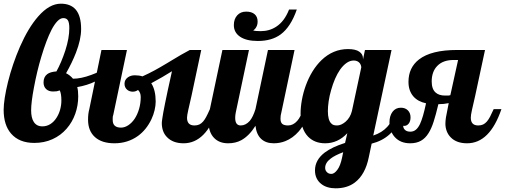

<svg xmlns="http://www.w3.org/2000/svg" viewBox="-34 -771 2739 1041"><path d="M25.9 -46.9Q-14.2 -93.3 -14.2 -175.8Q-14.2 -202.6 -8.1 -241.9Q-2 -281.2 9.3 -326.7Q33.7 -424.3 74.2 -517.6Q119.1 -620.1 172.9 -681.6Q233.4 -751 295.9 -751Q348.1 -751 376 -719.7Q405.8 -685.5 405.8 -613.8Q405.8 -557.1 377.9 -485.4Q356.9 -431.2 324.2 -374Q345.2 -363.8 361.8 -344.2Q405.3 -344.2 460.4 -364.7Q509.8 -382.3 544.9 -407.2L554.2 -379.9Q526.4 -350.6 482.4 -329.3Q438.5 -308.1 384.8 -298.8Q390.1 -280.3 390.1 -249Q390.1 -199.2 374 -153.8Q357.9 -108.4 327.1 -73.2Q295.4 -36.6 250.7 -16.4Q206.1 3.9 151.9 3.9Q69.8 3.9 25.9 -46.9ZM272 -131.8Q285.2 -151.9 292 -176.5Q298.8 -201.2 298.8 -226.1Q298.8 -263.2 290 -280.8Q280.3 -277.3 273.7 -276.1Q267.1 -274.9 253.9 -274.9Q230 -274.9 216.1 -288.1Q202.1 -301.3 202.1 -324.2Q202.1 -354 222.2 -369.1Q238.3 -381.3 272 -383.8Q298.8 -432.1 320.3 -497.6Q341.8 -564.5 341.8 -618.2Q341.8 -648.4 334.2 -660.6Q326.7 -672.9 309.1 -672.9Q293.5 -672.9 277.3 -656.2Q261.2 -639.6 245.6 -609.9Q217.3 -554.7 189.9 -462.9Q166.5 -385.3 149.9 -295.9Q134.8 -215.8 134.8 -172.9Q134.8 -132.3 148.9 -110.4Q164.1 -85.9 195.8 -85.9Q219.2 -85.9 238.8 -98.1Q258.3 -110.4 272 -131.8Z M443.4 -122.1Q443.4 -154.8 450.2 -179.2L516.1 -500H654.3L580.1 -147.9Q577.1 -141.1 577.1 -131.1Q577.1 -121.1 577.1 -120.1Q577.1 -79.1 622.1 -79.1Q642.1 -79.1 661.6 -92Q681.2 -105 696.3 -127.4Q711.4 -150.4 720.2 -180.9Q729 -211.4 729 -245.1Q729 -269 714.4 -283.2Q701.7 -273.9 685.1 -273.9Q677.2 -273.9 669.4 -276.6Q661.6 -279.3 655.8 -284.2Q641.1 -296.4 641.1 -316.9Q641.1 -338.4 659.2 -351.6Q674.8 -362.8 697.3 -362.8Q720.2 -362.8 738.3 -356.9Q772 -372.1 801.8 -388.2Q831.5 -404.3 868.2 -426.3Q873 -429.2 879.6 -433.1Q886.2 -437 894 -441.9Q949.7 -476.1 995.1 -500H1057.1L1004.4 -252L986.8 -174.8Q980 -144.5 980 -132.8Q980 -90.8 1020 -90.8Q1035.2 -90.8 1046.4 -95.9Q1057.6 -101.1 1067.4 -112.3Q1076.2 -122.6 1084.2 -137.7Q1092.3 -152.8 1104 -179.2H1146Q1083 5.9 961.4 5.9Q903.8 5.9 871.6 -27.3Q857.4 -41.5 850.3 -61Q843.3 -80.6 843.3 -103Q843.3 -108.4 843.8 -112.3Q845.2 -126 846.2 -129.9Q849.6 -154.8 860.8 -210Q871.1 -262.2 898.4 -384.8Q847.2 -352.5 786.1 -319.8Q810.1 -282.7 810.1 -220.2Q810.1 -198.7 804.2 -173.6Q798.3 -148.4 787.1 -124.5Q759.8 -67.4 714.4 -34.2Q658.7 5.9 586.4 5.9Q518.1 5.9 480.7 -27.8Q443.4 -61.5 443.4 -122.1Z M1233.9 -634.8Q1233.9 -667.5 1252 -687.7Q1270 -708 1300.8 -708Q1330.1 -708 1346.4 -694.1Q1362.8 -680.2 1362.8 -653.8Q1362.8 -642.1 1359.4 -632.8Q1353 -615.2 1338.9 -606Q1350.6 -602.1 1378.9 -602.1Q1426.8 -602.1 1463.9 -626.5Q1508.3 -655.3 1533.2 -719.2H1575.2Q1542.5 -625 1487.8 -584.5Q1439.5 -548.8 1363.8 -548.8Q1301.8 -548.8 1267.8 -571.8Q1233.9 -594.7 1233.9 -634.8ZM1127.4 -22.5Q1096.2 -53.7 1096.2 -113.8Q1096.2 -142.1 1104 -179.2L1171.9 -500H1315.9L1244.1 -160.2Q1241.2 -145 1241.2 -131.8Q1241.2 -90.8 1271 -90.8Q1298.3 -90.8 1320.3 -115.7Q1337.9 -136.7 1351.1 -179.2L1418.9 -500H1563L1491.2 -160.2Q1486.8 -145.5 1486.8 -127.9Q1486.8 -107.4 1496.6 -99.1Q1506.3 -90.8 1527.8 -90.8Q1555.7 -90.8 1577.6 -115.7Q1597.2 -137.7 1608.9 -179.2H1650.9Q1624 -103 1585.9 -58.6Q1553.7 -22 1513.2 -5.9Q1483.4 5.9 1450.2 5.9Q1407.2 5.9 1381.8 -18.1Q1356.4 -42 1351.1 -88.9Q1316.9 -34.2 1273.9 -10.7Q1243.2 5.9 1203.1 5.9Q1155.3 5.9 1127.4 -22.5Z M1707 225.6Q1691.4 213.4 1682.6 195.1Q1673.8 176.8 1673.8 152.8Q1673.8 96.2 1727.1 55.7Q1767.1 25.9 1836.9 3.9L1849.1 -48.8Q1797.9 5.9 1729 5.9Q1671.9 5.9 1636.7 -29.8Q1595.7 -71.8 1595.7 -154.8Q1595.7 -189.9 1602.8 -229Q1609.9 -268.1 1623.5 -306.2Q1654.8 -392.1 1709 -444.8Q1771.5 -504.9 1853 -504.9Q1893.6 -504.9 1913.8 -491Q1934.1 -477.1 1934.1 -454.1V-448.2L1944.8 -500H2088.9L1989.7 -36.1Q2037.1 -51.8 2065.4 -83Q2096.2 -116.7 2115.7 -179.2H2157.7Q2130.9 -90.3 2077.6 -42Q2038.6 -6.8 1981 7.8L1965.8 80.1Q1946.8 175.8 1889.6 218.8Q1848.1 250 1785.6 250Q1762.2 250 1741.9 243.9Q1721.7 237.8 1707 225.6ZM1839.4 -110.8Q1865.2 -133.3 1874 -168.9L1924.8 -405.8Q1924.8 -410.6 1922.6 -417Q1920.4 -423.3 1916.5 -428.7Q1904.8 -442.9 1883.8 -442.9Q1863.8 -442.9 1845 -429.7Q1826.2 -416.5 1809.6 -393.1Q1780.3 -350.6 1761.2 -282.2Q1752.4 -252 1748 -222.4Q1743.7 -192.9 1743.7 -168.9Q1743.7 -119.1 1762.2 -101.6Q1768.6 -94.7 1776.4 -92.8Q1784.2 -90.8 1793.9 -90.8Q1815.4 -90.8 1839.4 -110.8ZM1794.9 149.9Q1811.5 128.4 1820.8 83L1826.7 54.2Q1781.2 71.3 1758.8 88.9Q1729 111.3 1729 139.2Q1729 152.3 1737.3 161.1Q1746.6 171.9 1762.7 171.9Q1778.3 171.9 1794.9 149.9Z M2106 -28.3Q2092.3 -43.5 2085 -64Q2077.6 -84.5 2077.6 -106.9Q2077.6 -142.6 2094.2 -164.8Q2110.8 -187 2139.6 -187Q2163.1 -187 2177.5 -172.6Q2191.9 -158.2 2191.9 -134.8Q2191.9 -113.3 2181.9 -100.8Q2171.9 -88.4 2157.2 -88.4Q2153.8 -88.4 2151.9 -88.9Q2152.8 -75.7 2160.6 -67.9Q2170.4 -57.1 2190.9 -57.1Q2208 -57.1 2220.7 -67.6Q2233.4 -78.1 2243.2 -98.6Q2252 -117.7 2259.8 -144.8Q2267.6 -171.9 2275.9 -210.9Q2231.9 -220.2 2207.5 -248Q2180.7 -278.8 2180.7 -327.1Q2180.7 -404.3 2237.8 -448.7Q2304.2 -500 2443.8 -500H2595.7L2542.5 -252L2524.9 -174.8Q2518.6 -146.5 2518.6 -132.8Q2518.6 -90.8 2558.6 -90.8Q2573.7 -90.8 2585 -95.9Q2596.2 -101.1 2606 -112.3Q2614.7 -122.6 2622.8 -137.7Q2630.9 -152.8 2642.6 -179.2H2684.6Q2621.6 5.9 2498.5 5.9Q2440.9 5.9 2409.7 -26.4Q2395.5 -40.5 2388.2 -59.8Q2380.9 -79.1 2380.9 -100.1Q2380.9 -114.3 2383.8 -134.3Q2386.7 -153.3 2398.9 -211.9Q2372.1 -206.1 2342.8 -206.1Q2329.1 -148.4 2317.1 -111.3Q2305.2 -74.2 2289.6 -49.3Q2272.5 -21.5 2248.3 -7.8Q2224.1 5.9 2189.9 5.9Q2136.7 5.9 2106 -28.3ZM2395 -252.9H2397.5Q2400.9 -252.9 2407.7 -254.9L2449.7 -445.8H2425.8Q2367.7 -445.8 2336.9 -413.6Q2321.8 -398.4 2314.2 -377Q2306.6 -355.5 2306.6 -330.1Q2306.6 -288.1 2327.6 -269.5Q2345.7 -252.9 2378.9 -252.9Z"/></svg>

Font: Pattaya
Style: Regular
Weight: 400
Designer: Pablo Impallari / Thai characters Designed by Thanarat Vachiruckul and Suppakit Chalermlarp
Foundry: Pablo Impallari
Version: Version 2.001